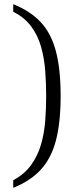

<svg xmlns="http://www.w3.org/2000/svg" viewBox="-20 -773 355 915"><path d="M43 86Q97 57 128.5 13Q160 -31 175.5 -84.5Q191 -138 195.5 -197Q200 -256 200 -316Q200 -376 195.5 -435.5Q191 -495 176 -549Q161 -603 129 -646.5Q97 -690 43 -717V-753Q124 -721 174 -667.5Q224 -614 246.5 -528.5Q269 -443 269 -316Q269 -189 246.5 -103.5Q224 -18 174 36Q124 90 43 122Z"/></svg>

Font: Noto Serif Armenian Light
Style: Regular
Weight: 300
Version: Version 2.007